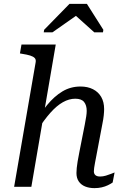

<svg xmlns="http://www.w3.org/2000/svg" viewBox="-20 -965 647 992"><path d="M53 0H142L268 -735H91L83 -689L94 -687Q120 -683 136 -678Q152 -673 159.5 -665Q167 -657 164 -642ZM478 -161 509 -325Q514 -349 516 -368.5Q518 -388 518 -401Q518 -438 503 -464Q488 -490 460.5 -504Q433 -518 396 -518Q345 -518 303 -493Q261 -468 223.5 -422.5Q186 -377 148 -315L172 -290Q208 -346 240.5 -382.5Q273 -419 305 -437Q337 -455 369 -455Q401 -455 414.5 -438Q428 -421 428 -392Q428 -380 425.5 -363.5Q423 -347 418 -321L390 -179Q384 -150 381 -130.5Q378 -111 376.5 -97.5Q375 -84 375 -71Q375 -45 387 -27.5Q399 -10 420 -1.5Q441 7 468 7Q488 7 505.5 3Q523 -1 537.5 -8Q552 -15 562 -22L572 -74Q567 -72 554.5 -67Q542 -62 527 -57.5Q512 -53 497 -53Q481 -53 473 -60Q465 -67 465 -80Q465 -87 466.5 -98Q468 -109 471 -124.5Q474 -140 478 -161ZM429 -945H339L208 -811L206 -798H251L378 -887H368L467 -798H512L514 -811Z"/></svg>

Font: Roboto Serif 20pt
Style: Italic
Weight: 400
Italic angle: -10°
Designer: Greg Gazdowicz
Foundry: Commercial Type
Version: Version 1.008